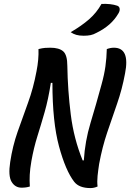

<svg xmlns="http://www.w3.org/2000/svg" viewBox="-20 -950 663 978"><path d="M132 0Q114 6 90 6Q57 6 39 -24Q21 -54 32 -125Q44 -205 69.5 -278Q95 -351 122.5 -426Q150 -501 166 -587Q178 -648 176 -700Q196 -705 209 -706Q222 -707 236 -707Q281 -707 302 -688.5Q323 -670 323 -614Q325 -490 340.5 -366.5Q356 -243 401 -133H407Q413 -231 441 -323.5Q469 -416 497 -519Q511 -569 517 -612Q523 -655 524 -700Q543 -707 560 -707Q643 -707 617 -576Q602 -495 576.5 -422Q551 -349 526 -275Q501 -201 485 -115Q480 -83 477 -54Q474 -25 477 0Q459 8 441 8Q383 8 358 -24Q314 -81 280.5 -205Q247 -329 247 -528H239Q226 -444 207.5 -379.5Q189 -315 170.5 -256Q152 -197 140 -130Q133 -90 131.5 -59.5Q130 -29 132 0ZM497 -930Q545 -932 577 -921Q588 -917 589.5 -906Q591 -895 584 -883Q565 -850 537 -825.5Q509 -801 472 -783Q456 -774 441 -771Q426 -768 406 -768Q384 -768 368.5 -772.5Q353 -777 340 -786Q395 -818 433.5 -851.5Q472 -885 497 -930Z"/></svg>

Font: Recursive Mn Csl St Med
Style: Italic
Weight: 500
Italic angle: -15°
Monospace: yes
Version: Version 1.079;hotconv 1.0.112;makeotfexe 2.5.65598; ttfautoh